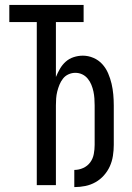

<svg xmlns="http://www.w3.org/2000/svg" viewBox="-20 -755 540 783"><path d="M283 8V-62Q302 -62 319.5 -70Q337 -78 348 -93Q359 -108 362.5 -127Q366 -146 366 -164V-325Q366 -339 365 -353.5Q364 -368 361 -382Q358 -396 352.5 -409.5Q347 -423 337.5 -434.5Q328 -446 315 -452Q302 -458 287 -458Q273 -458 259.5 -452Q246 -446 237 -434.5Q228 -423 222.5 -409.5Q217 -396 213.5 -382Q210 -368 209 -353.5Q208 -339 208 -325V0H130V-665H18V-735H321V-665H208V-441Q215 -458 224.5 -474.5Q234 -491 248 -503.5Q262 -516 280.5 -522Q299 -528 318 -528Q340 -528 361 -519Q382 -510 397 -493.5Q412 -477 421 -456Q430 -435 435 -413.5Q440 -392 442 -369.5Q444 -347 444 -325V-164Q444 -142 440.5 -119.5Q437 -97 428 -77Q419 -57 404 -40Q389 -23 369.5 -12Q350 -1 328 3.5Q306 8 283 8Z"/></svg>

Font: Iosevka SS18
Style: Regular
Weight: 400
Monospace: yes
Designer: Belleve Invis
Foundry: Belleve Invis
Version: Version 25.1.1; ttfautohint (v1.8.4)